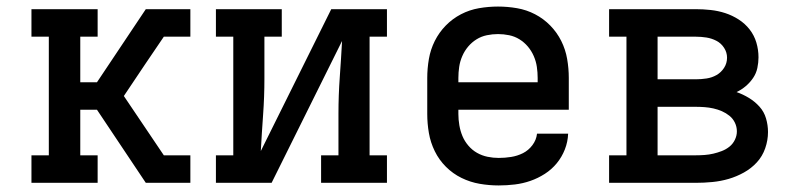

<svg xmlns="http://www.w3.org/2000/svg" viewBox="-20 -558 2440 586"><path d="M76 0V-84H129V-446H76V-530H278V-446H225V-307H276L425 -530H561V-446H480L423 -362L358 -265L480 -84H561V0H425L276 -223H225V-84H278V0Z M639 0V-84H692V-446H639V-530H840V-446H787V-318Q787 -263 783 -207.5Q779 -152 776 -97L991 -530H1161V-446H1108V-84H1161V0H960V-84H1013V-212Q1013 -267 1017 -322.5Q1021 -378 1024 -433L809 0Z M1502 8Q1473 8 1444 3Q1415 -2 1388.5 -15Q1362 -28 1341 -49Q1320 -70 1307 -96.5Q1294 -123 1289 -152Q1284 -181 1284 -210V-320Q1284 -349 1289 -378Q1294 -407 1307 -433Q1320 -459 1340.5 -480Q1361 -501 1387 -514.5Q1413 -528 1442 -533Q1471 -538 1500 -538Q1529 -538 1558 -533Q1587 -528 1613 -514.5Q1639 -501 1659.5 -480Q1680 -459 1693 -433Q1706 -407 1711 -378Q1716 -349 1716 -320V-223H1379V-210Q1379 -193 1382 -175.5Q1385 -158 1391.5 -142.5Q1398 -127 1409.5 -113.5Q1421 -100 1436 -91.5Q1451 -83 1468 -79.5Q1485 -76 1502 -76Q1521 -76 1540 -79Q1559 -82 1576 -90.5Q1593 -99 1605 -115Q1617 -131 1619 -150H1714Q1713 -125 1704 -102Q1695 -79 1679.5 -60Q1664 -41 1643 -27.5Q1622 -14 1599 -6Q1576 2 1551.5 5Q1527 8 1502 8ZM1621 -307V-320Q1621 -337 1618.5 -354Q1616 -371 1609 -387Q1602 -403 1591 -416Q1580 -429 1565.5 -438Q1551 -447 1534 -450.5Q1517 -454 1500 -454Q1483 -454 1466 -450.5Q1449 -447 1434.5 -438Q1420 -429 1409 -416Q1398 -403 1391 -387Q1384 -371 1381.5 -354Q1379 -337 1379 -320V-307Z M1839 0V-84H1892V-446H1839V-530H2104Q2126 -530 2149 -527.5Q2172 -525 2193.5 -518Q2215 -511 2234.5 -498.5Q2254 -486 2268 -468Q2282 -450 2288.5 -428Q2295 -406 2295 -383Q2295 -367 2291.5 -350.5Q2288 -334 2278.5 -320Q2269 -306 2256 -295Q2243 -284 2228 -277Q2248 -270 2266 -259Q2284 -248 2298 -232.5Q2312 -217 2318 -196.5Q2324 -176 2324 -155Q2324 -130 2315.5 -105.5Q2307 -81 2290 -62.5Q2273 -44 2250.5 -31.5Q2228 -19 2204 -12Q2180 -5 2154.5 -2.5Q2129 0 2104 0ZM1987 -316H2104Q2120 -316 2136.5 -318.5Q2153 -321 2167 -329Q2181 -337 2190 -351Q2199 -365 2199 -382Q2199 -382 2199 -382Q2199 -382 2199 -382Q2199 -398 2190 -412Q2181 -426 2166.5 -433.5Q2152 -441 2136 -443.5Q2120 -446 2104 -446H1987ZM1987 -84H2104Q2117 -84 2130.5 -85Q2144 -86 2157 -89Q2170 -92 2183 -97Q2196 -102 2206.5 -110.5Q2217 -119 2223 -131.5Q2229 -144 2229 -157Q2229 -171 2223 -183.5Q2217 -196 2206.5 -204.5Q2196 -213 2183.5 -218.5Q2171 -224 2157.5 -227Q2144 -230 2130.5 -231Q2117 -232 2104 -232H1987Z"/></svg>

Font: Iosevka Curly Slab MdEx
Style: Regular
Weight: 500
Width: 7
Monospace: yes
Designer: Belleve Invis
Foundry: Belleve Invis
Version: Version 11.1.0; ttfautohint (v1.8.3)